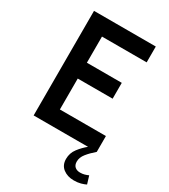

<svg xmlns="http://www.w3.org/2000/svg" viewBox="-219 -801 977 1113"><g transform="rotate(30 270.0 -245.0)"><path d="M72 0V-700H485.5V-594H186.5V-419H420V-313H186.5V-106H494.5V0ZM436 0H494.5Q463 27 442.5 52.8Q422 78.5 422 106Q422 129 435.2 140.8Q448.5 152.5 470 152.5Q485.5 152.5 498.5 149Q511.5 145.5 524.5 139.5L540.5 192Q527 199 507 204.5Q487 210 461 210Q418.5 210 389.5 187.8Q360.5 165.5 360.5 124Q360.5 84.5 384.2 53.5Q408 22.5 436 0Z"/></g></svg>

Font: Cabin SemiCondensed SemiBold
Style: Regular
Weight: 600
Width: 4
Designer: Pablo Impallari
Foundry: Pablo Impallari. http://www.impallari.com Igino Marini. http://www.ikern.com
Version: Version 3.001